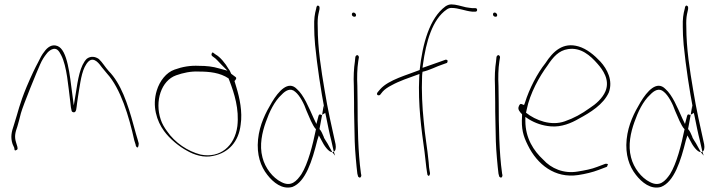

<svg xmlns="http://www.w3.org/2000/svg" viewBox="-20 -766 3260 872"><path d="M37 -112 45 -94C45 -86 47 -80 53 -84C60 -86 61 -90 59 -98V-99L53 -119C44 -147 50 -166 59 -192C64 -208 69 -229 75 -252C86 -291 148 -442 162 -473C171 -494 182 -510 190 -520C198 -531 206 -537 214 -541C237 -552 248 -535 258 -515C284 -465 290 -373 299 -305C301 -284 303 -270 305 -264C306 -260 307 -258 313 -256C328 -253 327 -277 330 -297C332 -316 336 -335 339 -357C347 -405 354 -459 382 -487C408 -511 433 -473 442 -461L466 -432C528 -364 566 -237 590 -128L596 -109C596 -105 597 -104 599 -100C607 -89 610 -104 610 -115L605 -133C601 -145 595 -167 587 -196C560 -296 529 -387 474 -443C456 -463 446 -482 429 -498C412 -510 391 -512 374 -499C344 -469 334 -407 324 -341L315 -287L308 -341C297 -423 287 -540 241 -557C216 -567 195 -551 181 -531C171 -519 162 -502 152 -481C141 -461 123 -424 101 -372C67 -290 64 -263 43 -198C32 -166 27 -143 37 -112Z M692 -355C670 -284 692 -216 725 -171C751 -135 794 -100 830 -81C861 -63 906 -48 948 -58C1018 -72 1064 -122 1073 -200C1082 -258 1068 -322 1054 -368L1045 -398C1049 -402 1057 -411 1050 -416L1030 -431C1026 -438 1024 -447 1018 -453C1004 -478 979 -508 960 -518L949 -526C947 -529 944 -528 942 -524C937 -513 946 -510 951 -506C961 -500 974 -484 986 -472L1013 -445L976 -455C946 -464 918 -467 884 -467C844 -469 809 -463 773 -450C735 -437 705 -398 692 -355ZM710 -223C682 -306 712 -400 780 -424C811 -435 847 -443 883 -441C932 -441 979 -436 1018 -410L1023 -397C1044 -342 1067 -271 1058 -193C1046 -102 979 -46 891 -64C833 -79 775 -117 738 -171C727 -186 716 -204 710 -223ZM883 -441Z M1152 -133C1145 -63 1164 -10 1194 28C1221 63 1262 96 1308 83C1368 60 1398 -36 1421 -129L1428 -151L1440 -129C1451 -106 1472 -75 1489 -75L1467 -115C1462 -123 1456 -132 1451 -141V-143C1445 -156 1440 -171 1431 -180L1443 -245C1441 -244 1440 -243 1440 -243C1439 -245 1438 -245 1435 -246C1428 -247 1428 -245 1424 -230L1417 -203L1405 -228C1382 -279 1360 -334 1328 -362C1289 -402 1245 -352 1215 -302C1187 -255 1159 -201 1152 -133ZM1172 -51C1157 -107 1171 -166 1187 -211C1203 -257 1226 -306 1259 -336C1276 -354 1299 -369 1321 -349C1342 -332 1362 -293 1372 -263L1392 -217C1399 -203 1406 -188 1415 -179C1400 -106 1379 -23 1349 25C1327 57 1302 84 1258 61C1219 42 1184 -3 1172 -51ZM1407 -644C1407 -621 1408 -594 1411 -562C1421 -462 1437 -358 1455 -263L1461 -236C1469 -197 1476 -160 1485 -126L1496 -77C1504 -81 1507 -93 1504 -111C1487 -187 1468 -271 1454 -358C1439 -447 1423 -545 1423 -644C1422 -667 1423 -686 1426 -701L1431 -724C1432 -734 1431 -738 1426 -740C1421 -743 1417 -737 1416 -727C1409 -701 1406 -680 1407 -644ZM1443 -245C1448 -248 1457 -253 1457 -253C1456 -256 1456 -259 1455 -263L1450 -287ZM1489 -75 1502 -59 1496 -77C1494 -76 1492 -75 1490 -75Z M1578 -700C1578 -695 1583 -690 1589 -690C1595 -690 1597 -692 1597 -698C1597 -703 1591 -709 1586 -709C1581 -709 1578 -706 1578 -700ZM1587 -376C1587 -352 1588 -328 1588 -301C1588 -274 1588 -246 1589 -216L1591 -124C1592 -84 1599 -8 1603 23L1606 34C1606 36 1606 36 1610 39C1617 44 1621 36 1621 30L1619 20V19C1606 -73 1604 -196 1604 -301C1604 -328 1603 -352 1603 -376C1601 -414 1602 -455 1607 -487L1610 -506C1610 -507 1610 -509 1608 -512C1602 -520 1596 -513 1594 -508L1592 -489V-488C1587 -456 1585 -417 1587 -376Z M1692 -340C1692 -337 1694 -333 1700 -333C1702 -333 1705 -334 1706 -335L1718 -350C1727 -360 1741 -370 1759 -379C1793 -398 1838 -413 1874 -426L1885 -430L1884 -415C1878 -292 1894 -177 1908 -77C1912 -49 1915 -8 1919 14L1921 26C1921 28 1921 28 1924 31C1929 37 1933 26 1933 21L1931 9C1929 1 1928 -12 1927 -28C1921 -93 1910 -148 1904 -220C1898 -278 1894 -351 1897 -420C1897 -424 1898 -435 1899 -440C1929 -446 1967 -466 1984 -471L2009 -480C2011 -480 2010 -480 2011 -482C2016 -493 2010 -495 2004 -495L1982 -487C1967 -482 1942 -473 1911 -462L1899 -458L1901 -474C1915 -575 1943 -678 2009 -723C2016 -728 2023 -730 2030 -730C2063 -730 2092 -716 2125 -713H2139C2144 -713 2147 -716 2147 -721C2147 -726 2144 -729 2139 -729H2125C2117 -730 2107 -731 2096 -733C2074 -738 2051 -746 2030 -746C2021 -746 2012 -743 2003 -737C1931 -684 1899 -568 1886 -448C1831 -426 1745 -404 1707 -361L1695 -347C1694 -345 1692 -342 1692 -340Z M2219 -700C2219 -695 2224 -690 2230 -690C2236 -690 2238 -692 2238 -698C2238 -703 2232 -709 2227 -709C2222 -709 2219 -706 2219 -700ZM2228 -376C2228 -352 2229 -328 2229 -301C2229 -274 2229 -246 2230 -216L2232 -124C2233 -84 2240 -8 2244 23L2247 34C2247 36 2247 36 2251 39C2258 44 2262 36 2262 30L2260 20V19C2247 -73 2245 -196 2245 -301C2245 -328 2244 -352 2244 -376C2242 -414 2243 -455 2248 -487L2251 -506C2251 -507 2251 -509 2249 -512C2243 -520 2237 -513 2235 -508L2233 -489V-488C2228 -456 2226 -417 2228 -376Z M2336 -282C2330 -270 2341 -257 2351 -247V-239C2347 -181 2356 -149 2377 -107C2420 -19 2500 45 2606 29C2639 24 2672 16 2698 6L2735 -8C2737 -9 2739 -12 2740 -18C2742 -20 2742 -21 2737 -22H2729L2692 -8C2667 2 2635 8 2604 13C2540 24 2483 -1 2447 -41C2404 -81 2366 -138 2366 -217V-235L2381 -225C2410 -207 2444 -195 2482 -192C2530 -188 2575 -207 2609 -227C2661 -255 2720 -291 2745 -346C2765 -400 2738 -452 2707 -486C2679 -516 2645 -544 2608 -555C2537 -576 2492 -533 2457 -479C2421 -434 2384 -364 2364 -299L2360 -289L2350 -293C2343 -296 2340 -292 2336 -283ZM2369 -254 2372 -268C2387 -343 2430 -419 2467 -469C2492 -507 2518 -537 2560 -543C2618 -552 2661 -514 2694 -476C2717 -450 2751 -404 2730 -352C2716 -319 2686 -293 2658 -275C2622 -249 2586 -229 2545 -215C2483 -193 2413 -219 2369 -254ZM2372 -268Z M2826 -133C2819 -63 2838 -10 2868 28C2895 63 2936 96 2982 83C3042 60 3072 -36 3095 -129L3102 -151L3114 -129C3125 -106 3146 -75 3163 -75L3141 -115C3136 -123 3130 -132 3125 -141V-143C3119 -156 3114 -171 3105 -180L3117 -245C3115 -244 3114 -243 3114 -243C3113 -245 3112 -245 3109 -246C3102 -247 3102 -245 3098 -230L3091 -203L3079 -228C3056 -279 3034 -334 3002 -362C2963 -402 2919 -352 2889 -302C2861 -255 2833 -201 2826 -133ZM2846 -51C2831 -107 2845 -166 2861 -211C2877 -257 2900 -306 2933 -336C2950 -354 2973 -369 2995 -349C3016 -332 3036 -293 3046 -263L3066 -217C3073 -203 3080 -188 3089 -179C3074 -106 3053 -23 3023 25C3001 57 2976 84 2932 61C2893 42 2858 -3 2846 -51ZM3081 -644C3081 -621 3082 -594 3085 -562C3095 -462 3111 -358 3129 -263L3135 -236C3143 -197 3150 -160 3159 -126L3170 -77C3178 -81 3181 -93 3178 -111C3161 -187 3142 -271 3128 -358C3113 -447 3097 -545 3097 -644C3096 -667 3097 -686 3100 -701L3105 -724C3106 -734 3105 -738 3100 -740C3095 -743 3091 -737 3090 -727C3083 -701 3080 -680 3081 -644ZM3117 -245C3122 -248 3131 -253 3131 -253C3130 -256 3130 -259 3129 -263L3124 -287ZM3163 -75 3176 -59 3170 -77C3168 -76 3166 -75 3164 -75Z"/></svg>

Font: Stray Cat
Style: ExLtCn
Weight: 200
Version: Version 1.0